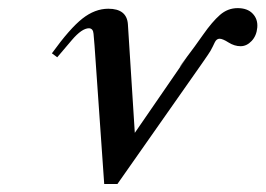

<svg xmlns="http://www.w3.org/2000/svg" viewBox="-20 -441 657 475"><path d="M442.9 -300.3 424.3 -274.4Q426.8 -279.8 443.6 -301.8Q460.4 -323.7 482.7 -355.5Q504.9 -387.2 524.2 -404.1Q543.5 -420.9 567.9 -420.9Q592.3 -420.9 605.2 -407.2Q618.2 -393.6 616.5 -373Q614.7 -352.5 602.5 -339.6Q590.3 -326.7 575.2 -326.7Q560.1 -326.7 545.4 -335.9Q530.8 -345.2 523.2 -345.2Q515.6 -345.2 511.2 -335.9Q511.2 -335.9 506.3 -325.7Q501.5 -315.4 494.1 -304.9Q486.8 -294.4 479.5 -283.7L270.5 14.2H237.8L213.9 -328.1L211.4 -357.4Q210.4 -370.6 200.2 -371.1Q182.6 -371.1 157.7 -341.8L121.6 -299.3L108.4 -309.1Q152.8 -370.6 183.8 -395Q214.8 -419.4 248 -419.4Q293.5 -419.4 296.4 -381.3Q299.8 -332 313.5 -112.3Z"/></svg>

Font: RIT Rachana
Style: Bold Italic
Weight: 700
Designer: Hussain KH
Version: 1.4.7